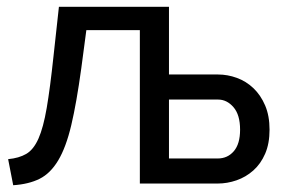

<svg xmlns="http://www.w3.org/2000/svg" viewBox="-20 -542 848 567"><path d="M4 -72Q36 -75 57.5 -87.5Q79 -100 93.5 -132.5Q108 -165 118 -223.5Q128 -282 138 -376L154 -522H479V-322H624Q652 -322 679.5 -312Q707 -302 728.5 -281.5Q750 -261 763 -230.5Q776 -200 776 -159Q776 -118 763 -88Q750 -58 728 -38.5Q706 -19 678.5 -9.5Q651 0 623 0H393V-453H235L220 -340Q206 -238 190.5 -172.5Q175 -107 152 -68.5Q129 -30 97 -14Q65 2 19 5ZM623 -74Q652 -74 670.5 -95.5Q689 -117 689 -159Q689 -203 669.5 -225.5Q650 -248 624 -248H479V-74Z"/></svg>

Font: IngvarSans
Style: Regular
Weight: 500
Version: Version 3.000